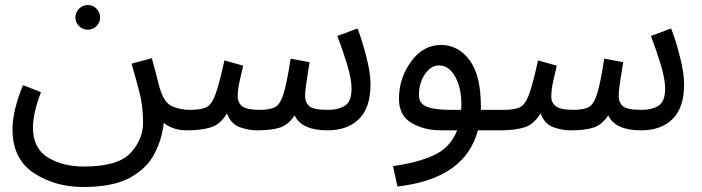

<svg xmlns="http://www.w3.org/2000/svg" viewBox="-20 -517 2810 769"><path d="M730 5Q752 5 766 -8.5Q780 -22 780 -38Q780 -77 740 -77Q702 -77 670 -91Q638 -105 621 -160Q616 -176 610 -201.5Q604 -227 588 -284L507 -262Q524 -203 538.5 -147.5Q553 -92 553 -26Q553 42 502.5 96Q452 150 316 150Q231 150 171.5 113.5Q112 77 112 -6Q112 -63 144 -148L72 -176Q30 -73 30 1Q30 119 115 175.5Q200 232 313 232Q432 232 500 195Q568 158 598.5 99Q629 40 636 -25Q672 5 730 5ZM332 -398Q352 -398 366.5 -412.5Q381 -427 381 -447Q381 -467 366.5 -482Q352 -497 332 -497Q311 -497 296.5 -482Q282 -467 282 -447Q282 -427 296.5 -412.5Q311 -398 332 -398Z M1464 -179Q1464 -224 1447.5 -289Q1431 -354 1412 -403L1331 -373Q1353 -316 1370.5 -258Q1388 -200 1388 -163Q1388 -111 1362 -94Q1336 -77 1293 -77Q1234 -77 1218 -92.5Q1202 -108 1202 -130Q1202 -156 1209 -198.5Q1216 -241 1220 -268L1144 -282Q1129 -184 1115.5 -141Q1102 -98 1081 -87.5Q1060 -77 1020 -77Q970 -77 951 -91Q932 -105 932 -130Q932 -158 940 -193Q948 -228 954 -254L879 -275Q858 -180 842.5 -138Q827 -96 804.5 -86.5Q782 -77 740 -77L730 5Q786 5 824.5 -7Q863 -19 889 -63Q905 -20 940.5 -7.5Q976 5 1008 5Q1069 5 1102.5 -6.5Q1136 -18 1160 -55Q1188 5 1292 5Q1372 5 1418 -40.5Q1464 -86 1464 -179Z M1986 5Q2008 5 2022 -8.5Q2036 -22 2036 -38Q2036 -77 1996 -77H1906Q1906 -84 1906 -91Q1906 -216 1860.5 -276.5Q1815 -337 1746 -337Q1675 -337 1626.5 -270.5Q1578 -204 1578 -121Q1578 -54 1628.5 -24.5Q1679 5 1747 5H1811Q1783 76 1715 106Q1647 136 1554 148L1572 230Q1843 199 1894 5ZM1785 -77Q1721 -77 1689.5 -89.5Q1658 -102 1658 -137Q1658 -185 1682 -220Q1706 -255 1738 -255Q1778 -255 1803 -210Q1828 -165 1828 -97Q1828 -87 1827 -77Z M2720 -179Q2720 -224 2703.5 -289Q2687 -354 2668 -403L2587 -373Q2609 -316 2626.5 -258Q2644 -200 2644 -163Q2644 -111 2618 -94Q2592 -77 2549 -77Q2490 -77 2474 -92.5Q2458 -108 2458 -130Q2458 -156 2465 -198.5Q2472 -241 2476 -268L2400 -282Q2385 -184 2371.5 -141Q2358 -98 2337 -87.5Q2316 -77 2276 -77Q2226 -77 2207 -91Q2188 -105 2188 -130Q2188 -158 2196 -193Q2204 -228 2210 -254L2135 -275Q2114 -180 2098.5 -138Q2083 -96 2060.5 -86.5Q2038 -77 1996 -77L1986 5Q2042 5 2080.5 -7Q2119 -19 2145 -63Q2161 -20 2196.5 -7.5Q2232 5 2264 5Q2325 5 2358.5 -6.5Q2392 -18 2416 -55Q2444 5 2548 5Q2628 5 2674 -40.5Q2720 -86 2720 -179Z"/></svg>

Font: Noto Sans Arabic UI
Style: Regular
Weight: 400
Designer: Nadine Chahine - Monotype Design Team
Foundry: Monotype Imaging Inc.
Version: Version 1.900